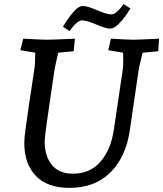

<svg xmlns="http://www.w3.org/2000/svg" viewBox="-20 -898 793 933"><path d="M98 -204Q98 -223 103 -263Q108 -303 119 -376L147 -563Q151 -584 151 -642L79 -654L93 -710Q188 -705 208 -705Q232 -705 344 -710L338 -649L263 -642Q262 -635 258 -621Q253 -599 248 -575Q243 -551 242 -539L228 -445Q212 -337 205 -284.5Q198 -232 197 -212Q197 -139 232 -96.5Q267 -54 334 -54Q417 -54 467.5 -111.5Q518 -169 533 -266L577 -563Q579 -583 579 -607L578 -642L506 -654L519 -710Q609 -705 627 -705Q648 -705 753 -710L749 -649L673 -642Q654 -568 651 -539L611 -266Q592 -135 516.5 -60Q441 15 318 15Q210 15 154 -43.5Q98 -102 98 -204ZM382 -869Q395 -869 413.5 -863Q432 -857 450 -849Q469 -841 488 -834.5Q507 -828 521 -828Q533 -828 546 -839Q559 -850 568.5 -862Q578 -874 580 -878L614 -857Q610 -850 594 -826.5Q578 -803 556 -781Q534 -759 516 -759Q503 -759 484.5 -765Q466 -771 448 -779Q400 -799 379 -799Q367 -799 353.5 -787.5Q340 -776 330.5 -763.5Q321 -751 318 -747L286 -768Q290 -776 306 -800Q322 -824 343 -846.5Q364 -869 382 -869Z"/></svg>

Font: Andada Pro Medium
Style: Italic
Weight: 500
Italic angle: -7°
Designer: Carolina Giovagnoli
Foundry: Huerta Tipografica
Version: Version 3.005; ttfautohint (v1.8.4)